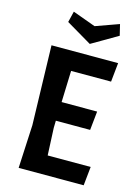

<svg xmlns="http://www.w3.org/2000/svg" viewBox="-132 -971 757 1044"><g transform="rotate(15 246.0 -449.0)"><path d="M279 -751 135 -836 150 -898 279 -851 410 -898 425 -836ZM80 0 92 -243 80 -690H455L444 -583H219L213 -406H413L402 -300H209L208 -260L215 -106H457L446 0Z"/></g></svg>

Font: Acme
Style: Regular
Weight: 400
Designer: Juan Pablo del Peral
Foundry: Juan Pablo del Peral
Version: Version 1.002